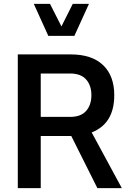

<svg xmlns="http://www.w3.org/2000/svg" viewBox="-20 -981 663 1001"><path d="M192.4 0H72.8V-697.3H349.1Q459 -697.3 517.3 -641.6Q575.7 -585.9 575.7 -484.4Q575.7 -336.9 458 -290.5L615.2 0H487.8L351.6 -272Q350.6 -272 349.1 -272H192.4ZM192.4 -597.7V-371.6H346.2Q401.4 -371.6 429 -402.6Q456.5 -433.6 456.5 -484.9Q456.5 -535.6 429 -566.7Q401.4 -597.7 346.2 -597.7ZM156.2 -960.9H240.7L300.3 -843.3L359.4 -960.9H443.8L367.7 -793.9H231.9Z"/></svg>

Font: Estedad-FD SemiBold
Style: Regular
Weight: 600
Designer: Amin Abedi
Version: Version 7.3